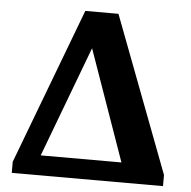

<svg xmlns="http://www.w3.org/2000/svg" viewBox="-51 -757 803 808"><g transform="rotate(5 350.5 -353.0)"><path d="M28 -47 277 -706H417L667 -47V0H28ZM484 -84 319 -552 143 -84Z"/></g></svg>

Font: Taviraj
Style: Bold
Weight: 700
Designer: Katatrad Team
Foundry: CadsonDemak
Version: Version 1.001